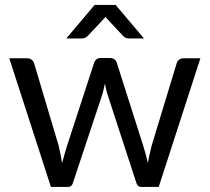

<svg xmlns="http://www.w3.org/2000/svg" viewBox="-20 -736 826 756"><path d="M769 -506.5 605 0H534.5Q521.5 0 516.5 -17L404.5 -360.5Q400.5 -372 398 -383.8Q395.5 -395.5 393 -407Q390.5 -395.5 388 -383.8Q385.5 -372 381.5 -360L267.5 -17Q263 0 247.5 0H180.5L16.5 -506.5H86.5Q97 -506.5 104.2 -501Q111.5 -495.5 114 -488L211 -162Q219.5 -126 224.5 -94Q229 -110.5 233.8 -127.5Q238.5 -144.5 244 -162L351 -490Q353.5 -497.5 359.8 -502.5Q366 -507.5 375 -507.5H414Q424 -507.5 430.5 -502.5Q437 -497.5 439.5 -490L544 -162Q549.5 -144.5 554 -127.5Q558.5 -110.5 562.5 -94Q565 -110.5 568.8 -127.2Q572.5 -144 577 -162L676 -488Q678.5 -496 685.5 -501.2Q692.5 -506.5 702 -506.5ZM547 -584.5H487.5Q482 -584.5 476.2 -586.5Q470.5 -588.5 465 -594L403.5 -660Q399 -664 395.5 -669.5Q393 -667 391 -664.5Q389 -662 387 -660L325 -594Q314.5 -584.5 302.5 -584.5H241L352.5 -716.5H435.5Z"/></svg>

Font: Lato-Regular
Style: Regular
Weight: 400
Designer: Lukasz Dziedzic with Adam Twardoch and Botio Nikoltchev
Foundry: tyPoland Lukasz Dziedzic
Version: Version 2.015; 2015-08-06; http://www.latofonts.com/